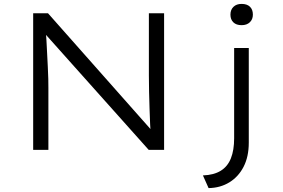

<svg xmlns="http://www.w3.org/2000/svg" viewBox="-20 -768 1449 984"><path d="M150 0V-700H226L765 -91L755 -73Q751 -93 749.5 -129Q748 -165 746.5 -209Q745 -253 744 -297.5Q743 -342 743 -380.5Q743 -419 743 -443V-700H821V0H742L208 -598L214 -619Q216 -594 218 -562Q220 -530 221.5 -494.5Q223 -459 225 -425.5Q227 -392 227.5 -363.5Q228 -335 228 -318V0ZM1049 196 1020 131Q1076 129 1111.5 107Q1147 85 1163.5 43Q1180 1 1180 -59V-522H1255V-37Q1255 35 1228.5 86.5Q1202 138 1155.5 166.5Q1109 195 1049 196ZM1218 -639Q1191 -639 1176 -653.5Q1161 -668 1161 -693Q1161 -718 1176.5 -733Q1192 -748 1218 -748Q1246 -748 1261 -733.5Q1276 -719 1276 -693Q1276 -669 1260.5 -654Q1245 -639 1218 -639Z"/></svg>

Font: Lexend Giga Light
Style: Regular
Weight: 300
Version: Version 1.007